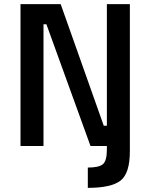

<svg xmlns="http://www.w3.org/2000/svg" viewBox="-20 -705 726 927"><path d="M79 0V-685H273L481 -98H496V-685H607V25Q607 132 562 167Q517 202 404 202V104Q457 104 476.5 88Q496 72 496 17V0H417L204 -588H190V0Z"/></svg>

Font: TitilliumWebSemiBold
Style: Bold
Weight: 600
Version: Version 1.001;PS 57.000;hotconv 1.0.70;makeotf.lib2.5.55311